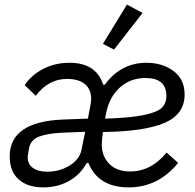

<svg xmlns="http://www.w3.org/2000/svg" viewBox="-20 -800 846 832"><path d="M598 -744 474 -585 426 -610 530 -780ZM185 -56Q239 -56 282 -83Q325 -110 333 -150L349 -229L250 -225Q185 -222 149 -208Q113 -194 106 -158Q100 -128 100 -119Q100 -89 122.5 -72.5Q145 -56 185 -56ZM611 -462Q545 -462 499.5 -421Q454 -380 440 -310L435 -286Q542 -289 601 -301Q660 -313 680.5 -332.5Q701 -352 701 -384Q701 -462 611 -462ZM168 12Q99 12 60.5 -23Q22 -58 22 -122Q22 -273 254 -282L361 -286L372 -345Q375 -360 375 -372Q375 -413 348 -435.5Q321 -458 270 -458Q190 -458 135 -385L87 -431Q115 -474 166.5 -501Q218 -528 281 -528Q397 -528 427 -433H434Q504 -528 615 -528Q683 -528 731.5 -492.5Q780 -457 780 -390Q780 -305 693 -267.5Q606 -230 426 -228Q421 -193 421 -174Q421 -123 453.5 -90Q486 -57 544 -57Q635 -57 702 -139L752 -94Q665 12 538 12Q406 12 363 -94H356Q328 -43 278.5 -15.5Q229 12 168 12Z"/></svg>

Font: Aneliza
Style: Italic
Weight: 400
Italic angle: -11.31°
Designer: Mike Abbink, Paul van der Laan, Pieter van Rosmalen
Foundry: Bold Monday
Version: Version 3.0